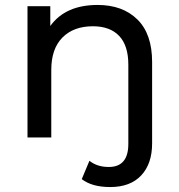

<svg xmlns="http://www.w3.org/2000/svg" viewBox="-20 -555 721 775"><path d="M374 -535Q475 -535 534.5 -476.5Q594 -418 594 -305V24Q594 106 550 153Q506 200 425 200Q351 200 310 168L341 94Q372 119 419 119Q498 119 498 26V-294Q498 -371 461 -410Q424 -449 355 -449Q277 -449 232 -403.5Q187 -358 187 -273V0H91V-530H183V-450Q244 -535 374 -535Z"/></svg>

Font: false
Style: Regular
Weight: 500
Designer: Julieta Ulanovsky
Foundry: Julieta Ulanovsky
Version: Version 7.222;hotconv 1.0.109;makeotfexe 2.5.65596